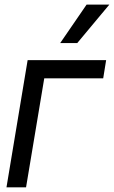

<svg xmlns="http://www.w3.org/2000/svg" viewBox="-20 -804 489 824"><path d="M435.5 -545.9 422.9 -467.8H169.9L91.8 0H7.8L98.6 -545.9ZM238.3 -619.1 351.6 -784.2H449.2L311.5 -619.1Z"/></svg>

Font: Inter Tight
Style: Italic
Weight: 400
Italic angle: -9.39999°
Designer: Rasmus Andersson
Foundry: rsms
Version: Version 3.002